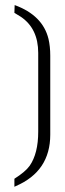

<svg xmlns="http://www.w3.org/2000/svg" viewBox="-20 -715 255 748"><path d="M36.1 12.7V-18.6Q79.1 -45.9 95.7 -69.3Q128.9 -117.2 128.9 -202.1V-508.8Q128.9 -603.5 61.5 -649.4Q52.7 -655.3 36.1 -665L37.1 -695.3Q146.5 -655.3 168.9 -563.5Q175.8 -534.2 175.8 -498V-190.4Q175.8 -47.9 42 9.8Q39.1 11.7 36.1 12.7Z"/></svg>

Font: Post No Bills Colombo
Style: Regular
Weight: 500
Designer: Kosala Senevirathne, Siva Puranthara, Lasantha Premarathna, Tharique Azeez
Foundry: Mooniak
Version: Version 1.220 ; ttfautohint (v1.5)